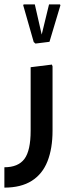

<svg xmlns="http://www.w3.org/2000/svg" viewBox="-20 -657 313 877"><path d="M0 200V107Q63 107 91.5 69Q120 31 120 -60V-350L217 -362L220 -354V-60Q220 21 197 79.5Q174 138 125 169Q76 200 0 200ZM142 -458 134 -465 86 -633 88 -637H139L173 -488L168 -489L204 -637H254L256 -633L206 -466Z"/></svg>

Font: Fustat SemiBold
Style: Regular
Weight: 600
Designer: Mohamed Gaber, Khaled Hosny, Laura Garcia Mut
Foundry: Kief Type Foundry, Alif Type Foundry, Hard Type Foundry
Version: Version 1.007